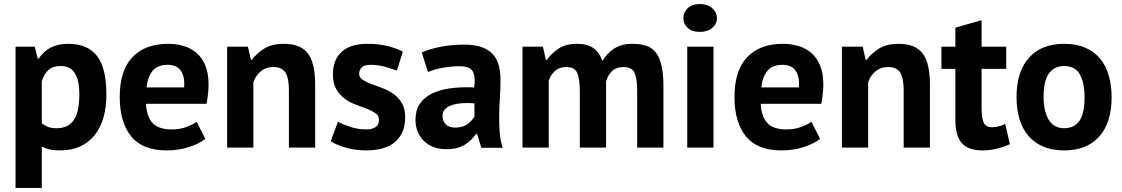

<svg xmlns="http://www.w3.org/2000/svg" viewBox="-20 -731 5559 951"><path d="M57 -500H152L167 -440H171Q197 -478 232.5 -496Q268 -514 319 -514Q413 -514 460 -454.5Q507 -395 507 -263Q507 -199 492 -147.5Q477 -96 447.5 -60Q418 -24 375.5 -5Q333 14 278 14Q247 14 227 9.5Q207 5 187 -5V200H57ZM280 -404Q242 -404 220.5 -385Q199 -366 187 -328V-120Q201 -109 217.5 -102.5Q234 -96 261 -96Q317 -96 345 -135.5Q373 -175 373 -266Q373 -332 351 -368Q329 -404 280 -404Z M997 -43Q967 -19 915.5 -2.5Q864 14 806 14Q685 14 629 -56.5Q573 -127 573 -250Q573 -382 636 -448Q699 -514 813 -514Q851 -514 887 -504Q923 -494 951 -471Q979 -448 996 -409Q1013 -370 1013 -312Q1013 -291 1010.5 -267Q1008 -243 1003 -217H703Q706 -154 735.5 -122Q765 -90 831 -90Q872 -90 904.5 -102.5Q937 -115 954 -128ZM811 -410Q760 -410 735.5 -379.5Q711 -349 706 -298H892Q896 -352 875.5 -381Q855 -410 811 -410Z M1411 0V-284Q1411 -345 1393.5 -372Q1376 -399 1334 -399Q1297 -399 1271.5 -377.5Q1246 -356 1235 -324V0H1105V-500H1208L1223 -434H1227Q1250 -466 1288 -490Q1326 -514 1386 -514Q1423 -514 1452 -504Q1481 -494 1501 -471Q1521 -448 1531 -408.5Q1541 -369 1541 -311V0Z M1857 -138Q1857 -158 1840 -170Q1823 -182 1798 -192Q1773 -202 1743 -212.5Q1713 -223 1688 -241.5Q1663 -260 1646 -288.5Q1629 -317 1629 -362Q1629 -436 1673 -475Q1717 -514 1800 -514Q1857 -514 1903 -502Q1949 -490 1975 -475L1946 -381Q1923 -390 1888 -400Q1853 -410 1817 -410Q1759 -410 1759 -365Q1759 -347 1776 -336Q1793 -325 1818 -315.5Q1843 -306 1873 -295Q1903 -284 1928 -266.5Q1953 -249 1970 -221Q1987 -193 1987 -149Q1987 -73 1938.5 -29.5Q1890 14 1793 14Q1740 14 1693.5 0.5Q1647 -13 1618 -31L1654 -128Q1677 -115 1715 -102.5Q1753 -90 1793 -90Q1822 -90 1839.5 -101Q1857 -112 1857 -138Z M2069 -471Q2109 -489 2164 -499.5Q2219 -510 2279 -510Q2331 -510 2366 -497.5Q2401 -485 2421.5 -462Q2442 -439 2450.5 -407Q2459 -375 2459 -335Q2459 -291 2456 -246.5Q2453 -202 2452.5 -159Q2452 -116 2455 -75.5Q2458 -35 2470 1H2364L2343 -68H2338Q2318 -37 2282.5 -14.5Q2247 8 2191 8Q2156 8 2128 -2.5Q2100 -13 2080 -32.5Q2060 -52 2049 -78.5Q2038 -105 2038 -138Q2038 -184 2058.5 -215.5Q2079 -247 2117.5 -266.5Q2156 -286 2209.5 -293.5Q2263 -301 2329 -298Q2336 -354 2321 -378.5Q2306 -403 2254 -403Q2215 -403 2171.5 -395Q2128 -387 2100 -374ZM2234 -99Q2273 -99 2296 -116.5Q2319 -134 2330 -154V-219Q2299 -222 2270.5 -220Q2242 -218 2220 -211Q2198 -204 2185 -191Q2172 -178 2172 -158Q2172 -130 2188.5 -114.5Q2205 -99 2234 -99Z M2852 0V-272Q2852 -341 2839 -370Q2826 -399 2785 -399Q2751 -399 2730 -380.5Q2709 -362 2698 -333V0H2568V-500H2669L2684 -434H2688Q2711 -466 2746.5 -490Q2782 -514 2838 -514Q2886 -514 2916.5 -494.5Q2947 -475 2964 -429Q2987 -468 3023 -491Q3059 -514 3110 -514Q3152 -514 3181.5 -504Q3211 -494 3229.5 -469.5Q3248 -445 3257 -404Q3266 -363 3266 -300V0H3136V-281Q3136 -340 3123.5 -369.5Q3111 -399 3068 -399Q3033 -399 3012.5 -380Q2992 -361 2982 -328V0Z M3384 -500H3514V0H3384ZM3365 -641Q3365 -670 3386.5 -690.5Q3408 -711 3446 -711Q3484 -711 3507.5 -690.5Q3531 -670 3531 -641Q3531 -612 3507.5 -592.5Q3484 -573 3446 -573Q3408 -573 3386.5 -592.5Q3365 -612 3365 -641Z M4042 -43Q4012 -19 3960.5 -2.5Q3909 14 3851 14Q3730 14 3674 -56.5Q3618 -127 3618 -250Q3618 -382 3681 -448Q3744 -514 3858 -514Q3896 -514 3932 -504Q3968 -494 3996 -471Q4024 -448 4041 -409Q4058 -370 4058 -312Q4058 -291 4055.5 -267Q4053 -243 4048 -217H3748Q3751 -154 3780.5 -122Q3810 -90 3876 -90Q3917 -90 3949.5 -102.5Q3982 -115 3999 -128ZM3856 -410Q3805 -410 3780.5 -379.5Q3756 -349 3751 -298H3937Q3941 -352 3920.5 -381Q3900 -410 3856 -410Z M4456 0V-284Q4456 -345 4438.5 -372Q4421 -399 4379 -399Q4342 -399 4316.5 -377.5Q4291 -356 4280 -324V0H4150V-500H4253L4268 -434H4272Q4295 -466 4333 -490Q4371 -514 4431 -514Q4468 -514 4497 -504Q4526 -494 4546 -471Q4566 -448 4576 -408.5Q4586 -369 4586 -311V0Z M4643 -500H4712V-594L4842 -631V-500H4964V-390H4842V-198Q4842 -146 4852.5 -123.5Q4863 -101 4892 -101Q4912 -101 4926.5 -105Q4941 -109 4959 -117L4982 -17Q4955 -4 4919 5Q4883 14 4846 14Q4777 14 4744.5 -21.5Q4712 -57 4712 -138V-390H4643Z M5015 -250Q5015 -377 5077 -445.5Q5139 -514 5251 -514Q5311 -514 5355 -495Q5399 -476 5428 -441.5Q5457 -407 5471.5 -358Q5486 -309 5486 -250Q5486 -123 5424.5 -54.5Q5363 14 5251 14Q5191 14 5147 -5Q5103 -24 5073.5 -58.5Q5044 -93 5029.5 -142Q5015 -191 5015 -250ZM5149 -250Q5149 -217 5155 -189Q5161 -161 5173 -140Q5185 -119 5204.5 -107.5Q5224 -96 5251 -96Q5302 -96 5327 -133Q5352 -170 5352 -250Q5352 -319 5329 -361.5Q5306 -404 5251 -404Q5203 -404 5176 -368Q5149 -332 5149 -250Z"/></svg>

Font: PTSans
Style: Bold
Weight: 700
Designer: A.Korolkova, O.Umpeleva, V.Yefimov
Foundry: ParaType Ltd
Version: Version 2.003W OFL